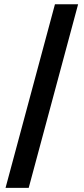

<svg xmlns="http://www.w3.org/2000/svg" viewBox="-20 -782 397 911"><path d="M350.6 -761.7 116.2 109.4H6.3L240.7 -761.7Z"/></svg>

Font: Inter 28pt SemiBold
Style: Regular
Weight: 600
Designer: Rasmus Andersson
Foundry: rsms
Version: Version 4.001;git-66647c0bb